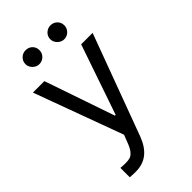

<svg xmlns="http://www.w3.org/2000/svg" viewBox="-279 -808 1088 1088"><g transform="rotate(-45 264.5 -264.5)"><path d="M74.2 197.3V122.1Q91.8 124 115.2 124Q136.2 124 150.4 119.6Q164.6 115.2 178.7 97.9Q192.9 80.6 206.1 43.9L221.7 3.9L25.4 -530.3H117.2L261.7 -109.4H267.6L412.1 -530.3H503.9L279.3 76.2Q255.9 138.2 216.8 168.7Q177.7 199.2 121.1 199.2Q95.7 199.2 74.2 197.3ZM109.4 -673.8Q109.4 -697.3 126 -713.4Q142.6 -729.5 165 -729.5Q189.9 -729.5 205.8 -713.9Q221.7 -698.2 221.7 -673.8Q221.7 -651.4 205.6 -634.8Q189.5 -618.2 165 -618.2Q150.9 -618.2 137.9 -626Q125 -633.8 117.2 -646.7Q109.4 -659.7 109.4 -673.8ZM308.6 -673.8Q308.6 -697.8 325.4 -713.6Q342.3 -729.5 365.2 -729.5Q388.7 -729.5 404.8 -713.6Q420.9 -697.8 420.9 -673.8Q420.9 -659.2 413.6 -646.5Q406.2 -633.8 393.3 -626Q380.4 -618.2 365.2 -618.2Q350.6 -618.2 337.4 -626Q324.2 -633.8 316.4 -646.7Q308.6 -659.7 308.6 -673.8Z"/></g></svg>

Font: Pretendard GOV
Style: Regular
Weight: 400
Designer: Base glyphs from Inter by Rasmus Andersson; Hangeul glyphs from Noto Sans CJK(Source Han Sans) by Jang Soo-young and Kan
Foundry: Kil Hyung-jin
Version: Version 1.309